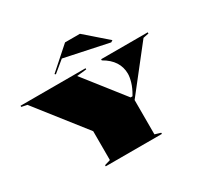

<svg xmlns="http://www.w3.org/2000/svg" viewBox="-191 -1191 1486 1430"><g transform="rotate(-30 552.0 -475.5)"><path d="M329 0V-10L379 -25V-273L53 -688L5 -698V-708H564V-698L481 -689L746 -352H762L767 -360Q793 -404 805 -445Q817 -486 817 -515Q817 -572 787.5 -618Q758 -664 698 -698V-708H1099V-698L1051 -688L762 -320V-25L812 -10V0ZM350 -779 342 -786 528 -951H656L842 -789L826 -779L447 -859Z"/></g></svg>

Font: Kalnia SemiExpanded
Style: Bold
Weight: 700
Width: 6
Designer: Frida Medrano
Foundry: Frida Medrano
Version: Version 1.105